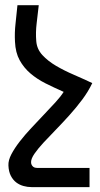

<svg xmlns="http://www.w3.org/2000/svg" viewBox="-20 -539 394 757"><path d="M333 123V198.7H104Q88.4 198.7 72.5 194.3Q56.6 189.9 43.9 180.2Q31.2 170.4 22.7 154.1Q14.2 137.7 13.2 113.3Q12.2 93.3 24.9 69.1Q37.6 44.9 57.9 18.8Q78.1 -7.3 103.5 -34.4Q128.9 -61.5 153.3 -87.2Q177.7 -112.8 198.7 -135.7Q219.7 -158.7 231 -176.8Q193.4 -193.4 159.4 -210.4Q125.5 -227.5 99.6 -249.8Q73.7 -272 57.4 -301.8Q41 -331.5 39.1 -374.5Q37.1 -410.2 41.3 -446.5Q45.4 -482.9 48.8 -518.6H132.8Q128.9 -482.9 124.5 -447Q120.1 -411.1 123 -376.5Q125.5 -345.2 147.2 -321.8Q168.9 -298.3 200.9 -279.5Q232.9 -260.7 270.8 -244.4Q308.6 -228 343.8 -211.4Q328.1 -178.2 304.2 -146.2Q280.3 -114.3 253.4 -84.5Q226.6 -54.7 199.7 -27.1Q172.9 0.5 151.1 23.9Q129.4 47.4 116 66.9Q102.5 86.4 102.5 100.1Q102.5 106.9 105 111.3Q107.4 115.7 110.8 118.4Q114.3 121.1 118.4 122.1Q122.6 123 125.5 123Z"/></svg>

Font: Arian AMU
Style: Regular
Weight: 400
Designer: Ruben Hakobyan (Tarumian)
Foundry: Ruben Hakobyan (Tarumian)
Version: Version 4.003